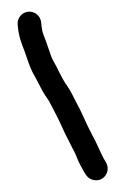

<svg xmlns="http://www.w3.org/2000/svg" viewBox="-54 -708 540 830"><g transform="rotate(-5 216.5 -293.0)"><path d="M50 -618V-609C50 -566 60 -533 70 -499C75 -478 88 -425 96 -407C105 -388 123 -343 132 -322C142 -299 155 -283 163 -260C168 -248 174 -234 180 -219C197 -180 210 -133 227 -96C233 -80 239 -65 246 -49C254 -29 258 -9 266 9C268 15 269 15 274 27C285 52 292 72 317 80C362 95 398 48 378 9C363 -21 354 -53 341 -86L331 -110C328 -119 324 -128 320 -137C304 -176 292 -219 274 -258C262 -288 253 -312 239 -337C221 -365 204 -419 189 -450C182 -463 172 -513 168 -526C164 -545 153 -570 153 -592C152 -598 152 -604 152 -609V-618C152 -646 129 -669 101 -669C73 -669 50 -646 50 -618Z"/></g></svg>

Font: Electronic
Style: UltBlk
Weight: 500
Version: Version 1.011